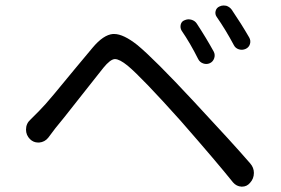

<svg xmlns="http://www.w3.org/2000/svg" viewBox="-20 -740 1040 710"><path d="M651.4 -627Q645.5 -637.7 648.4 -649.4Q651.4 -661.1 662.1 -665Q674.8 -670.9 688 -667Q701.2 -663.1 708 -652.3Q743.2 -598.6 770.5 -548.8Q776.4 -537.1 772 -524.4Q767.6 -511.7 755.9 -506.3Q744.1 -501 731.4 -505.4Q718.8 -509.8 712.9 -521.5Q683.6 -580.1 651.4 -627ZM781.2 -677.7Q774.4 -687.5 777.3 -699.2Q780.3 -710.9 791 -715.8Q798.8 -719.7 806.6 -719.7Q811.5 -719.7 816.4 -718.8Q829.1 -714.8 836.9 -704.1Q872.1 -652.3 901.4 -601.6Q908.2 -589.8 904.3 -577.1Q900.4 -564.5 888.2 -559.1Q876 -553.7 863.3 -557.6Q850.6 -561.5 844.7 -573.2Q814.5 -629.9 781.2 -677.7ZM158.2 -230.5Q145.5 -214.8 125 -212.9Q123 -212.9 121.1 -212.9Q103.5 -212.9 90.8 -225.6Q76.2 -240.2 76.2 -260.7Q76.2 -283.2 92.8 -297.9Q106.4 -311.5 124 -329.1Q145.5 -350.6 179.2 -391.1Q212.9 -431.6 256.3 -484.4Q299.8 -537.1 322.3 -563.5Q362.3 -611.3 397.5 -614.3Q400.4 -614.3 402.3 -614.3Q436.5 -614.3 488.3 -573.2Q550.8 -521.5 695.3 -366.2Q843.8 -207 905.3 -135.7Q918.9 -120.1 918.9 -100.6Q918.9 -79.1 904.3 -63.5Q892.6 -49.8 875 -49.8Q874 -49.8 873 -49.8Q854.5 -50.8 841.8 -65.4Q783.2 -138.7 647.5 -293.9Q504.9 -453.1 452.1 -497.1Q421.9 -521.5 405.3 -521.5Q405.3 -521.5 404.3 -521.5Q387.7 -520.5 362.3 -489.3Q336.9 -458 271.5 -374.5Q206.1 -291 184.6 -265.6Q173.8 -252 158.2 -230.5Z"/></svg>

Font: Gen Jyuu Gothic Regular
Style: Regular
Weight: 400
Designer: [Source Han Sans]
Ryoko NISHIZUKA  (kana & ideographs); Paul D. Hunt (Latin, Greek & Cyrillic); Wenlong ZHANG  (bopomofo
Version: Version 1.002.20150607